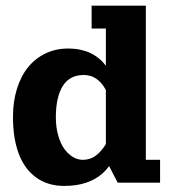

<svg xmlns="http://www.w3.org/2000/svg" viewBox="-20 -625 592 657"><path d="M200 11.2Q142.8 11.2 103 -18.1Q63.2 -47.4 43.8 -99.9Q24.4 -152.3 24.4 -224.9Q24.4 -277.8 38.2 -321.8Q52 -365.7 76.8 -395.9Q101.6 -426 136.6 -442.5Q171.6 -459 213.4 -459Q234.4 -459 252.9 -455.2Q271.5 -451.4 284.5 -445.8Q297.6 -440.2 309.3 -431.9Q321 -423.6 328.2 -416.3Q335.4 -408.9 342.3 -399.9V-527.3H293.5V-605.5H479V-78.1H527.8V0H382.8L353.3 -56.6Q343.8 -43.5 331.8 -32.5Q283.4 11.2 200 11.2ZM342.3 -317.1Q314.5 -368.4 266.6 -368.4Q218.3 -368.4 194.7 -330.6Q171.1 -292.7 171.1 -223.1Q171.1 -190.4 178.8 -162.7Q186.5 -135 199.3 -116.7Q212.2 -98.4 228.8 -88.3Q245.4 -78.1 263.4 -78.1Q287.8 -78.1 306.8 -91.7Q325.7 -105.2 342.3 -131.8Z"/></svg>

Font: Orelega One
Style: Regular
Weight: 400
Version: Version 1.1 ; ttfautohint (v1.8.3)